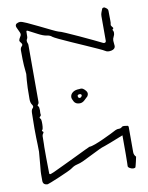

<svg xmlns="http://www.w3.org/2000/svg" viewBox="-81 -759 640 829"><g transform="rotate(-10 238.5 -344.5)"><path d="M61 11Q40 11 40 -8V-37Q40 -42 40.5 -49Q41 -56 43 -75.5Q45 -95 48 -134Q48 -152 47.5 -165.5Q47 -179 46.5 -195Q46 -211 46 -236.5Q46 -262 47 -303Q47 -309 48.5 -315Q50 -321 55 -325Q59 -331 55 -337Q50 -344 48.5 -350.5Q47 -357 47 -364Q47 -421 49.5 -447Q52 -473 52 -474Q52 -478 51 -485Q50 -492 48.5 -512.5Q47 -533 47 -578Q47 -589 53.5 -595Q60 -601 55 -608Q47 -617 47.5 -622Q48 -627 55 -638Q61 -646 55.5 -657Q50 -668 45.5 -678.5Q41 -689 48 -695Q56 -700 64 -700Q72 -700 94 -690Q116 -680 142.5 -667Q169 -654 191.5 -643Q214 -632 221 -630Q228 -629 252 -618.5Q276 -608 306.5 -594Q337 -580 363 -567.5Q389 -555 401 -549Q406 -546 410.5 -548Q415 -550 415 -556Q415 -559 415 -573.5Q415 -588 415 -606.5Q415 -625 415 -641Q415 -657 415 -663Q415 -672 418 -679.5Q421 -687 424 -695Q426 -698 430.5 -698.5Q435 -699 438 -696Q443 -693 446 -689.5Q449 -686 449 -681Q449 -649 449.5 -638Q450 -627 448 -621Q447 -617 450.5 -613Q454 -609 456 -605.5Q458 -602 451 -597Q456 -592 456 -583Q456 -575 451.5 -567Q447 -559 447 -550Q447 -544 448 -538Q449 -532 449 -526Q448 -513 431.5 -509.5Q415 -506 405 -513Q399 -517 377 -527Q355 -537 325.5 -550Q296 -563 266.5 -576Q237 -589 216 -599Q195 -609 190 -613Q183 -620 168 -622Q153 -624 129.5 -636.5Q106 -649 92 -656Q85 -660 84.5 -654Q84 -648 84 -631Q84 -626 80.5 -620.5Q77 -615 81 -604Q83 -601 83 -596Q83 -591 83 -586V-355Q83 -350 83 -344.5Q83 -339 78 -334Q75 -331 79 -327.5Q83 -324 83 -310Q83 -306 82.5 -301Q82 -296 83 -291Q84 -286 78.5 -282Q73 -278 80 -272Q82 -270 82.5 -259Q83 -248 82 -237Q81 -226 78 -224Q74 -220 78.5 -217.5Q83 -215 81 -211Q75 -203 75 -198Q75 -173 74.5 -163.5Q74 -154 74 -149.5Q74 -145 74 -136Q74 -127 74 -103.5Q74 -80 75 -33Q77 -28 84.5 -31.5Q92 -35 98 -37Q115 -45 142.5 -58Q170 -71 198 -84.5Q226 -98 245.5 -107.5Q265 -117 266 -117Q275 -117 292.5 -123.5Q310 -130 329.5 -139Q349 -148 365.5 -156Q382 -164 389 -168Q397 -172 405 -171.5Q413 -171 420 -178Q423 -180 429.5 -179.5Q436 -179 441 -178Q448 -178 448 -171Q448 -145 448 -133.5Q448 -122 448 -116Q448 -110 448 -98.5Q448 -87 448 -61Q448 -49 457 -40Q456 -35 453 -21.5Q450 -8 449 -5Q448 0 446.5 4Q445 8 437 8Q430 8 422 3.5Q414 -1 414 -6Q414 -12 414.5 -21.5Q415 -31 415 -58Q415 -85 415 -141Q377 -126 358 -118.5Q339 -111 331 -108.5Q323 -106 319 -104.5Q315 -103 307.5 -99.5Q300 -96 282 -87Q264 -78 227 -60Q214 -54 200.5 -51Q187 -48 175 -39Q170 -35 152.5 -27Q135 -19 114 -10Q93 -1 77.5 5Q62 11 61 11ZM258 -309Q240 -309 233 -321.5Q226 -334 226 -341Q226 -353 236.5 -361.5Q247 -370 266 -370Q276 -372 282.5 -368Q289 -364 295 -356Q303 -345 295 -333Q288 -326 278.5 -317.5Q269 -309 258 -309ZM261 -332Q268 -332 271 -339Q273 -341 271 -345Q267 -349 264 -348Q254 -348 254 -341Q254 -340 255.5 -336Q257 -332 261 -332Z"/></g></svg>

Font: Sankofa Display
Style: Regular
Weight: 400
Designer: Batsirai Madzonga
Foundry: Batsirai Madzonga
Version: Version 1.000; ttfautohint (v1.8.4.7-5d5b)